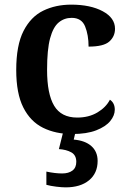

<svg xmlns="http://www.w3.org/2000/svg" viewBox="-20 -568 554 828"><path d="M291 10Q220 10 165.5 -17Q111 -44 80.5 -104.5Q50 -165 50 -266Q50 -373 81.5 -434.5Q113 -496 166.5 -522Q220 -548 287 -548Q370 -548 423 -519.5Q476 -491 476 -444Q476 -411 451.5 -389Q427 -367 362 -367Q362 -417 347 -454Q332 -491 289 -491Q257 -491 233 -471Q209 -451 196 -402.5Q183 -354 183 -267Q183 -163 213.5 -112Q244 -61 313 -61Q363 -61 400 -83Q437 -105 454 -138Q475 -124 475 -95Q475 -70 455.5 -46Q436 -22 395 -6Q354 10 291 10ZM263 240Q247 240 222.5 237Q198 234 180 229V172Q218 180 248 180Q276 180 292.5 167.5Q309 155 309 130Q309 101 287.5 89Q266 77 234 75L255 -9H308L298 34Q347 38 374 62Q401 86 401 126Q401 179 364 209.5Q327 240 263 240Z"/></svg>

Font: Noto Serif Telugu SemiBold
Style: Regular
Weight: 600
Designer: Jelle Bosma - Monotype Design Team
Foundry: Monotype Imaging Inc.
Version: Version 2.005; ttfautohint (v1.8.4.7-5d5b)